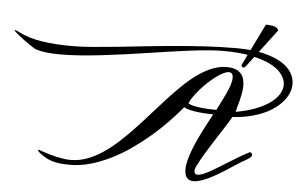

<svg xmlns="http://www.w3.org/2000/svg" viewBox="-384 -1266 2230 1425"><g transform="rotate(5 731.0 -554.0)"><path d="M1500.5 -200.7Q1503.4 -202.1 1506.3 -202.1Q1512.2 -202.1 1517.1 -196.3Q1522 -190.4 1522 -183.6Q1522 -176.3 1517.1 -169.9Q1512.2 -163.6 1502 -156.5Q1491.7 -149.4 1475.6 -140.1Q1459.5 -130.9 1437 -117.7Q1423.3 -109.4 1400.1 -94Q1377 -78.6 1348.4 -60.3Q1319.8 -42 1287.6 -22.7Q1255.4 -3.4 1223.1 12.5Q1190.9 28.3 1160.6 38.3Q1130.4 48.3 1106 48.3Q1090.8 48.3 1078.4 43.9Q1065.9 39.6 1057.1 29.5Q1048.3 19.5 1043.5 3.7Q1038.6 -12.2 1038.6 -35.2Q1038.6 -65.9 1048.8 -104.7Q1059.1 -143.6 1075 -184.8Q1090.8 -226.1 1110.4 -267.8Q1129.9 -309.6 1148.9 -346.2Q1168 -382.8 1184.1 -412.1Q1200.2 -441.4 1209 -458Q1177.7 -458.5 1143.6 -460.7Q1109.4 -462.9 1078.9 -467.3Q1048.3 -471.7 1024.7 -478Q1001 -484.4 990.2 -493.2Q944.3 -437.5 887.5 -378.7Q830.6 -319.8 765.9 -264.4Q701.2 -209 629.9 -159.4Q558.6 -109.9 484.1 -73Q409.7 -36.1 333.3 -14.4Q256.8 7.3 182.1 7.3Q153.3 7.3 127 5.4Q100.6 3.4 76.2 -1.5Q51.8 -6.3 29.3 -15.1Q6.8 -23.9 -14.2 -37.6Q-22.5 -43 -31.2 -48.8Q-40 -54.7 -47.1 -60.5Q-54.2 -66.4 -58.8 -72Q-63.5 -77.6 -64 -82.5H-53.7Q-53.2 -82.5 -42.2 -78.6Q-31.2 -74.7 -13.2 -68.8Q4.9 -63 28.3 -55.9Q51.8 -48.8 77.9 -43Q104 -37.1 131.1 -33.2Q158.2 -29.3 183.1 -29.3Q245.6 -29.3 304.9 -51.3Q364.3 -73.2 421.1 -111.1Q478 -148.9 533 -199.5Q587.9 -250 641.6 -306.6Q695.3 -363.3 747.8 -423.1Q800.3 -482.9 852.5 -539.6Q904.8 -596.2 957 -646.7Q1009.3 -697.3 1062.3 -735.1Q1115.2 -772.9 1169.4 -794.9Q1223.6 -816.9 1279.3 -816.9Q1318.8 -816.9 1344.7 -806.4Q1370.6 -795.9 1385.5 -778.3Q1400.4 -760.7 1406.5 -737.5Q1412.6 -714.4 1412.6 -689Q1412.6 -661.1 1407.2 -631.8Q1401.9 -602.5 1395 -576.2Q1388.2 -549.8 1381.8 -528.6Q1375.5 -507.3 1373.5 -495.6L1373 -491.7Q1457 -506.3 1520.3 -531Q1583.5 -555.7 1626 -586.4Q1668.5 -617.2 1689.7 -652.1Q1710.9 -687 1710.9 -722.2Q1710.9 -762.7 1682.1 -801Q1653.3 -839.4 1595 -868.9Q1536.6 -898.4 1448.5 -916.3Q1360.4 -934.1 1241.7 -934.1Q1190.4 -934.1 1126.2 -928.5Q1062 -922.9 989 -913.6Q916 -904.3 836.2 -892.6Q756.3 -880.9 673.3 -868.4Q590.3 -856 506.3 -844.2Q422.4 -832.5 341.1 -823.2Q259.8 -814 183.1 -808.3Q106.4 -802.7 38.1 -802.7Q-16.6 -802.7 -62.7 -807.9Q-108.9 -813 -144 -824.7Q-149.4 -826.2 -164.1 -835.2Q-178.7 -844.2 -197.8 -857.4Q-216.8 -870.6 -237.3 -885.7Q-257.8 -900.9 -274.9 -914.6Q-292 -928.2 -303.2 -938.7Q-314.5 -949.2 -314.5 -952.6Q-314.5 -954.1 -312 -954.1Q-308.6 -954.1 -300.5 -950.9Q-292.5 -947.8 -277.8 -940.4Q-204.1 -902.8 -105.7 -887.5Q-7.3 -872.1 119.6 -872.1Q187 -872.1 272 -878.9Q356.9 -885.7 454.1 -895.8Q551.3 -905.8 658.7 -917.5Q766.1 -929.2 878.7 -939.2Q991.2 -949.2 1106.7 -956.1Q1222.2 -962.9 1335.9 -962.9Q1451.2 -962.9 1534.2 -943.8Q1617.2 -924.8 1670.9 -892.8Q1724.6 -860.8 1750 -819.6Q1775.4 -778.3 1775.4 -733.9Q1775.4 -701.2 1762.5 -668.5Q1749.5 -635.7 1724.4 -605.7Q1699.2 -575.7 1662.6 -548.8Q1626 -522 1578.9 -501.7Q1531.7 -481.4 1474.9 -468.3Q1418 -455.1 1352.1 -451.7Q1347.7 -442.4 1334.7 -421.4Q1321.8 -400.4 1303.7 -371.8Q1285.6 -343.3 1263.9 -309.8Q1242.2 -276.4 1220.2 -241.7Q1198.2 -207 1177.7 -173.3Q1157.2 -139.6 1141.4 -111.3Q1125.5 -83 1116 -62.3Q1106.4 -41.5 1106.4 -32.2Q1106.4 -16.1 1113.3 -9Q1120.1 -2 1132.8 -2Q1148.4 -2 1172.4 -11.7Q1196.3 -21.5 1225.6 -37.8Q1254.9 -54.2 1288.6 -75Q1322.3 -95.7 1357.9 -117.9Q1393.6 -140.1 1429.7 -161.6Q1465.8 -183.1 1500.5 -200.7ZM1229 -493.2Q1243.2 -522.9 1260.5 -556.4Q1277.8 -589.8 1293 -622.8Q1308.1 -655.8 1318.4 -686.3Q1328.6 -716.8 1328.6 -740.2Q1328.6 -762.2 1320.3 -771.5Q1312 -780.8 1297.9 -780.8Q1280.3 -780.8 1255.6 -768.6Q1231 -756.3 1203.4 -735.8Q1175.8 -715.3 1147.5 -689Q1119.1 -662.6 1094 -634.3Q1068.8 -606 1048.8 -577.9Q1028.8 -549.8 1018.6 -525.9Q1024.4 -518.1 1045.4 -512Q1066.4 -505.9 1096.2 -501.7Q1126 -497.6 1160.9 -495.4Q1195.8 -493.2 1229 -493.2ZM1540 -1155.8Q1541.5 -1155.8 1548.8 -1155.8Q1556.2 -1155.8 1566.4 -1154.8Q1576.7 -1153.8 1588.4 -1151.9Q1600.1 -1149.9 1609.9 -1145.8Q1619.6 -1141.6 1626.5 -1135.3Q1633.3 -1128.9 1633.8 -1119.6L1418.9 -835.4L1405.8 -823.7Q1397 -823.7 1392.1 -828.6Q1387.2 -833.5 1384.8 -838.9Z"/></g></svg>

Font: Meddon
Style: Regular
Weight: 400
Designer: Vernon Adams
Foundry: Vernon Adams
Version: Version 1.000